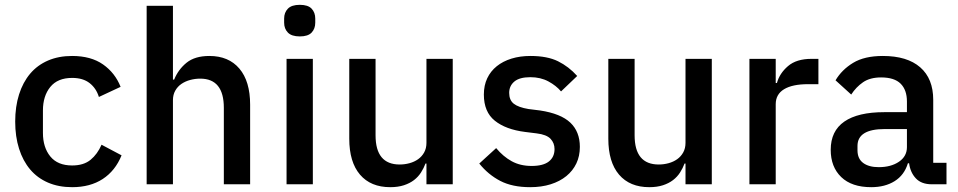

<svg xmlns="http://www.w3.org/2000/svg" viewBox="-20 -764 3973 796"><path d="M279 12Q223 12 179 -7Q135 -26 105 -61.5Q75 -97 59 -147.5Q43 -198 43 -260Q43 -322 59 -372.5Q75 -423 105 -458.5Q135 -494 179 -513Q223 -532 279 -532Q357 -532 407 -497Q457 -462 480 -404L390 -362Q379 -398 351.5 -419.5Q324 -441 279 -441Q219 -441 188.5 -403.5Q158 -366 158 -306V-213Q158 -153 188.5 -115.5Q219 -78 279 -78Q327 -78 355.5 -101.5Q384 -125 401 -164L484 -120Q458 -56 406 -22Q354 12 279 12Z M588 -740H697V-434H702Q719 -476 753.5 -504Q788 -532 848 -532Q928 -532 972.5 -479.5Q1017 -427 1017 -330V0H908V-317Q908 -438 810 -438Q789 -438 768.5 -432.5Q748 -427 732 -416Q716 -405 706.5 -388Q697 -371 697 -349V0H588Z M1223 -613Q1189 -613 1173.5 -629Q1158 -645 1158 -670V-687Q1158 -712 1173.5 -728Q1189 -744 1223 -744Q1257 -744 1272 -728Q1287 -712 1287 -687V-670Q1287 -645 1272 -629Q1257 -613 1223 -613ZM1168 -520H1277V0H1168Z M1748 -86H1744Q1737 -67 1725.5 -49Q1714 -31 1696.5 -17.5Q1679 -4 1654.5 4Q1630 12 1598 12Q1517 12 1472.5 -40Q1428 -92 1428 -189V-520H1537V-203Q1537 -82 1637 -82Q1658 -82 1678 -87.5Q1698 -93 1713.5 -104Q1729 -115 1738.5 -132Q1748 -149 1748 -172V-520H1857V0H1748Z M2178 12Q2104 12 2054 -14Q2004 -40 1967 -86L2037 -150Q2066 -115 2101.5 -95.5Q2137 -76 2184 -76Q2232 -76 2255.5 -94.5Q2279 -113 2279 -146Q2279 -171 2262.5 -188.5Q2246 -206 2205 -211L2157 -217Q2077 -227 2031.5 -263.5Q1986 -300 1986 -372Q1986 -410 2000 -439.5Q2014 -469 2039.5 -489.5Q2065 -510 2100.5 -521Q2136 -532 2179 -532Q2249 -532 2293.5 -510Q2338 -488 2373 -449L2306 -385Q2286 -409 2253.5 -426.5Q2221 -444 2179 -444Q2134 -444 2112.5 -426Q2091 -408 2091 -379Q2091 -349 2110 -334Q2129 -319 2171 -312L2219 -306Q2305 -293 2344.5 -255.5Q2384 -218 2384 -155Q2384 -117 2369.5 -86.5Q2355 -56 2328 -34Q2301 -12 2263 0Q2225 12 2178 12Z M2822 -86H2818Q2811 -67 2799.5 -49Q2788 -31 2770.5 -17.5Q2753 -4 2728.5 4Q2704 12 2672 12Q2591 12 2546.5 -40Q2502 -92 2502 -189V-520H2611V-203Q2611 -82 2711 -82Q2732 -82 2752 -87.5Q2772 -93 2787.5 -104Q2803 -115 2812.5 -132Q2822 -149 2822 -172V-520H2931V0H2822Z M3087 0V-520H3196V-420H3201Q3212 -460 3247 -490Q3282 -520 3344 -520H3373V-415H3330Q3265 -415 3230.5 -394Q3196 -373 3196 -332V0Z M3843 0Q3800 0 3777 -24.5Q3754 -49 3749 -87H3744Q3729 -38 3689 -13Q3649 12 3592 12Q3511 12 3467.5 -30Q3424 -72 3424 -143Q3424 -221 3480.5 -260Q3537 -299 3646 -299H3740V-343Q3740 -391 3714 -417Q3688 -443 3633 -443Q3587 -443 3558 -423Q3529 -403 3509 -372L3444 -431Q3470 -475 3517 -503.5Q3564 -532 3640 -532Q3741 -532 3795 -485Q3849 -438 3849 -350V-89H3904V0ZM3623 -71Q3674 -71 3707 -93.5Q3740 -116 3740 -154V-229H3648Q3535 -229 3535 -159V-141Q3535 -106 3558.5 -88.5Q3582 -71 3623 -71Z"/></svg>

Font: IBM Plex Sans KR Medium
Style: Regular
Weight: 500
Designer: Mike Abbink; Paul van der Laan; Pieter van Rosmalen; Wujin Sim; Chorong Kim; Dohee Lee;
Foundry: Sandoll Inc.
Version: Version 1.001